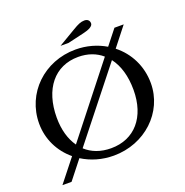

<svg xmlns="http://www.w3.org/2000/svg" viewBox="-173 -1106 1293 1344"><g transform="rotate(-20 473.0 -434.5)"><path d="M473 -780C239 -780 57 -605 57 -379C57 -262 110 -158 196 -87L63 81H131L239 -56C306 -14 386 10 473 10C705 10 889 -162 889 -379C889 -506 832 -617 740 -689L851 -830H782L695 -720C631 -758 555 -780 473 -780ZM473 -45C396 -45 332 -69 284 -113L688 -623C734 -563 759 -479 759 -376C759 -173 648 -45 473 -45ZM444 -840 564 -868C609 -878 639 -894 639 -915C639 -937 624 -950 601 -950C574 -950 551 -939 514 -917L384 -840ZM187 -376C187 -590 297 -725 473 -725C544 -725 604 -703 650 -663L249 -154C209 -210 187 -286 187 -376Z"/></g></svg>

Font: Libre Baskerville
Style: Regular
Weight: 400
Designer: Pablo Impallari, Rodrigo Fuenzalida
Foundry: Pablo Impallari, Rodrigo Fuenzalida
Version: Version 1.051;Glyphs 3.2.3 (3260)